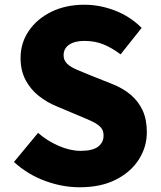

<svg xmlns="http://www.w3.org/2000/svg" viewBox="-20 -778 679 812"><path d="M317 14Q244 14 170.5 -13Q97 -40 39 -93L141 -216Q180 -182 228.5 -161Q277 -140 321 -140Q371 -140 394.5 -157.5Q418 -175 418 -205Q418 -227 405 -240.5Q392 -254 368.5 -265Q345 -276 313 -289L218 -329Q179 -345 144.5 -372Q110 -399 88.5 -439Q67 -479 67 -533Q67 -596 101.5 -647Q136 -698 197 -728Q258 -758 337 -758Q402 -758 466 -733.5Q530 -709 579 -660L490 -548Q453 -576 417 -590.5Q381 -605 337 -605Q296 -605 272.5 -589Q249 -573 249 -544Q249 -523 263.5 -509Q278 -495 303 -484Q328 -473 361 -460L454 -423Q500 -405 533 -377Q566 -349 583.5 -310.5Q601 -272 601 -219Q601 -157 567.5 -104Q534 -51 470.5 -18.5Q407 14 317 14Z"/></svg>

Font: Noto Sans KR Thin Black
Style: Regular
Weight: 900
Version: Version 2.004-H2;hotconv 1.0.118;makeotfexe 2.5.65603